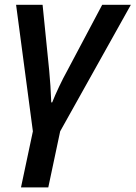

<svg xmlns="http://www.w3.org/2000/svg" viewBox="-20 -561 580 821"><path d="M69.8 240.2 120.6 0.5 48.8 -540.5H162.1L190.4 -259.3Q192.9 -232.9 195.6 -194.1Q198.2 -155.3 199.2 -123H203.1Q215.3 -153.8 232.9 -190.9Q250.5 -228 266.1 -255.9L417 -540.5H539.6L237.3 0.5L186.5 240.2Z"/></svg>

Font: Open Sans SemiBold
Style: Italic
Weight: 600
Italic angle: -12°
Designer: Monotype Design Team
Foundry: Monotype Imaging Inc.
Version: Version 3.003; ttfautohint (v1.8.4)